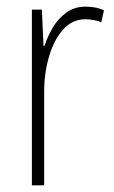

<svg xmlns="http://www.w3.org/2000/svg" viewBox="-20 -558 344 578"><path d="M238 -538Q252 -538 266 -535.5Q280 -533 293 -527L285 -491Q275 -495 263 -497.5Q251 -500 237 -500Q197 -500 169.5 -468.5Q142 -437 127.5 -387.5Q113 -338 113 -283V0H76V-529H106L111 -420H114Q123 -448 139 -475Q155 -502 179.5 -520Q204 -538 238 -538Z"/></svg>

Font: Noto Sans Lao Condensed ExtraLight
Style: Regular
Weight: 200
Width: 3
Designer: Monotype Design Team
Foundry: Monotype Imaging Inc.
Version: Version 2.003; ttfautohint (v1.8.4.7-5d5b)